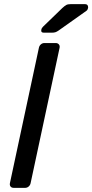

<svg xmlns="http://www.w3.org/2000/svg" viewBox="-20 -908 446 928"><path d="M28 -23 168 -677Q170 -687 177.5 -693.5Q185 -700 195 -700H249Q259 -700 264.5 -693.5Q270 -687 268 -677L128 -23Q126 -13 118.5 -6.5Q111 0 101 0H47Q36 0 31 -6.5Q26 -13 28 -23ZM180 -766Q181 -772 188 -779L281 -869Q293 -880 300.5 -884Q308 -888 322 -888H391Q406 -888 406 -872Q404 -860 398 -856L264 -761Q254 -754 247 -752Q240 -750 229 -750H192Q176 -750 180 -766Z"/></svg>

Font: SVN-Rubik
Style: Italic
Weight: 400
Italic angle: -12°
Designer: Hubert and Fischer
Foundry: Hubert & Fischer
Version: Version 2.101; ttfautohint (v1.8.3)